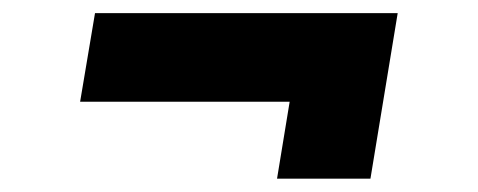

<svg xmlns="http://www.w3.org/2000/svg" viewBox="-20 -409 719 289"><path d="M397 -140.1 416 -255.9H100.6L123 -389.2H578.6L537.6 -140.1Z"/></svg>

Font: Inter 20pt ExtraBold
Style: Italic
Weight: 800
Italic angle: -9.3988°
Version: Version 4.001;git-66647c0bb